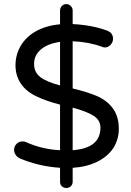

<svg xmlns="http://www.w3.org/2000/svg" viewBox="-20 -810 642 938"><path d="M533.2 -85.9Q504.9 -43.9 453.1 -19Q401.4 5.9 335 9.8V78.1Q335 90.8 326.2 99.6Q317.4 108.4 303.7 108.4Q291 108.4 282.2 100.1Q273.4 91.8 273.4 78.1V9.8Q169.9 2.9 77.1 -36.1Q65.4 -41 57.1 -52.7Q48.8 -64.5 48.8 -77.1Q48.8 -94.7 60.5 -106.9Q72.3 -119.1 89.8 -119.1Q100.6 -119.1 108.4 -115.2Q186.5 -80.1 273.4 -76.2V-298.8Q206.1 -316.4 163.1 -336.9Q110.4 -360.4 83 -399.9Q55.7 -439.5 55.7 -491.2Q55.7 -542 81.1 -585.9Q107.4 -630.9 157.2 -658.2Q207 -685.5 273.4 -691.4V-758.8Q273.4 -771.5 282.2 -780.8Q291 -790 303.7 -790Q316.4 -790 325.7 -780.8Q335 -771.5 335 -758.8V-692.4Q430.7 -687.5 503.9 -660.2Q532.2 -649.4 532.2 -620.1Q532.2 -604.5 520.5 -591.3Q508.8 -578.1 492.2 -578.1Q485.4 -578.1 476.6 -582Q412.1 -605.5 335 -608.4V-377.9Q401.4 -362.3 451.2 -341.8Q502 -320.3 531.2 -280.8Q560.5 -241.2 560.5 -180.7Q560.5 -128.9 533.2 -85.9ZM273.4 -392.6V-605.5Q212.9 -596.7 179.7 -568.4Q146.5 -540 146.5 -498Q146.5 -457 176.8 -433.6Q207 -410.2 273.4 -392.6ZM470.7 -186.5Q470.7 -221.7 439 -243.2Q407.2 -264.6 335 -284.2V-76.2Q470.7 -85.9 470.7 -186.5Z"/></svg>

Font: jf-openhuninn-1.1
Style: Regular
Weight: 400
Designer: [Kosugi Maru]
      Designed by Motoya company      

      [Varela Round]
      Joe Prince(Latin component); Avraham Co
Foundry: justfont CO.,LTD.
Version: 1.1